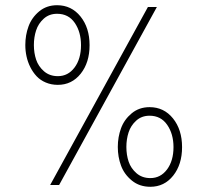

<svg xmlns="http://www.w3.org/2000/svg" viewBox="-20 -717 804 744"><path d="M204.1 -388.2Q178.7 -388.2 157.5 -397.2Q136.2 -406.2 121.8 -421.6Q107.4 -437 97.4 -457Q87.4 -477.1 82.8 -498.5Q78.1 -520 78.1 -542.5Q78.1 -581.1 90.6 -615Q103 -648.9 131.8 -672.9Q160.6 -696.8 201.2 -696.8Q256.8 -696.8 292 -653.1Q327.1 -609.4 327.1 -542Q327.1 -474.6 292.7 -431.4Q258.3 -388.2 204.1 -388.2ZM174.3 0 553.2 -689.9H587.9L209 0ZM204.1 -421.9Q243.7 -421.9 268.8 -455.3Q293.9 -488.8 293.9 -542Q293.9 -592.8 269.8 -628.2Q245.6 -663.6 201.2 -663.6Q170.4 -663.6 149.4 -644.5Q128.4 -625.5 119.9 -599.1Q111.3 -572.8 111.3 -542.5Q111.3 -511.7 120.1 -485.6Q128.9 -459.5 150.6 -440.7Q172.4 -421.9 204.1 -421.9ZM562.5 6.8Q520.5 6.8 491 -17.3Q461.4 -41.5 449 -75.2Q436.5 -108.9 436.5 -147.5Q436.5 -186 449 -220Q461.4 -253.9 490.2 -277.8Q519 -301.8 559.6 -301.8Q615.2 -301.8 650.4 -258.1Q685.5 -214.4 685.5 -147Q685.5 -79.6 651.1 -36.4Q616.7 6.8 562.5 6.8ZM562.5 -26.9Q602.1 -26.9 627.2 -60.3Q652.3 -93.8 652.3 -147Q652.3 -197.8 627.9 -233.2Q603.5 -268.6 559.6 -268.6Q528.8 -268.6 507.8 -249.5Q486.8 -230.5 478.3 -204.1Q469.7 -177.7 469.7 -147.5Q469.7 -116.7 478.5 -90.6Q487.3 -64.5 509 -45.7Q530.8 -26.9 562.5 -26.9Z"/></svg>

Font: HK Grotesk Light Legacy
Style: Regular
Weight: 300
Designer: Alfredo Marco Pradil
Foundry: Hanken Design Co.
Version: Version 2.022;PS 002.022;hotconv 1.0.88;makeotf.lib2.5.64775